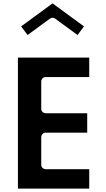

<svg xmlns="http://www.w3.org/2000/svg" viewBox="-20 -1141 628 1136"><path d="M105.1 -984.8 143.2 -933.8 276.2 -1031.2C284.2 -1037 296.8 -1037.7 305.8 -1031.2L438.8 -933.8L476.9 -984.8L291 -1121ZM508 -800H86V-25H508V-140H249C238.3 -140 224 -149.9 224 -165V-331C224 -341.7 233.9 -356 249 -356H496V-471H249C238.3 -471 224 -480.9 224 -496V-660C224 -670.7 233.9 -685 249 -685H508Z"/></svg>

Font: Hussar Ekologiczny
Style: Regular
Weight: 400
Foundry: Cannot Into Space Fonts
Version: Version 0.97